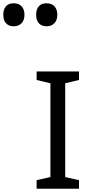

<svg xmlns="http://www.w3.org/2000/svg" viewBox="-183 -1149 542 1169"><path d="M298 0H40V-52L124 -71V-642L40 -662V-714H298V-662L214 -642V-71L298 -52ZM100 -989Q71 -989 54 -1007Q37 -1025 37 -1059Q37 -1092 53 -1110.5Q69 -1129 100 -1129Q132 -1129 149 -1110Q166 -1091 166 -1059Q166 -1026 148 -1007.5Q130 -989 100 -989ZM-100 -989Q-129 -989 -146 -1007Q-163 -1025 -163 -1059Q-163 -1092 -147 -1110.5Q-131 -1129 -100 -1129Q-68 -1129 -51 -1110Q-34 -1091 -34 -1059Q-34 -1026 -52 -1007.5Q-70 -989 -100 -989Z"/></svg>

Font: Noto Sans Tifinagh Air
Style: Regular
Weight: 400
Designer: JamraPatel
Foundry: JamraPatel LLC
Version: Version 2.006; ttfautohint (v1.8.4.7-5d5b)